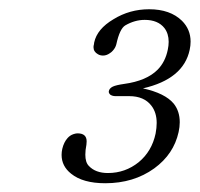

<svg xmlns="http://www.w3.org/2000/svg" viewBox="-20 -724 440 423"><path d="M362.8 -495.6Q376 -479 376 -454.6Q376 -444.3 373.5 -433.1Q362.8 -384.3 319.8 -353Q274.4 -320.3 211.9 -320.3Q162.6 -320.3 136.7 -341.3Q115.7 -357.9 115.7 -382.8Q115.7 -389.2 117.2 -396Q120.6 -410.6 128.9 -419.9Q134.3 -425.8 141.1 -428.2L142.6 -428.7Q147 -430.2 150.9 -430.2Q170.9 -430.2 170.9 -412.6Q170.9 -409.2 170.4 -405.3Q168 -393.1 168 -383.3Q168 -366.2 175.8 -358.4Q190.4 -342.8 217.8 -342.8Q255.9 -342.8 285.6 -366.7Q314.5 -390.6 322.8 -429.7Q325.2 -442.4 325.2 -453.1Q325.2 -476.1 313.5 -491.2Q297.4 -512.2 264.6 -512.2H234.4Q227.5 -512.2 222.7 -515.6Q219.7 -518.6 219.7 -521.5V-522.9Q220.7 -529.3 228.5 -533.2Q235.8 -536.6 253.4 -539.1Q303.2 -545.9 327.6 -570.8Q344.2 -587.9 349.6 -614.3Q351.6 -623.5 351.6 -631.8Q351.6 -649.9 342.3 -662.1Q328.1 -680.2 298.8 -680.2Q276.9 -680.2 255.9 -668Q243.7 -660.6 236.3 -626.5Q234.4 -618.7 228.5 -612.3Q226.1 -609.4 222.2 -606.9Q214.8 -601.6 207 -601.6Q200.7 -601.6 195.8 -604.5Q186 -609.9 186 -620.1Q186 -623 187 -626.5L187.5 -630.4Q193.8 -660.2 230 -681.6Q265.6 -703.6 308.6 -703.6Q355 -703.6 380.9 -678.2Q399.9 -659.2 399.9 -632.3Q399.9 -623.5 397.9 -614.3Q384.3 -549.8 294.9 -529.3Q343.8 -518.6 362.8 -495.6Z"/></svg>

Font: inglobal
Style: Italic
Weight: 400
Italic angle: -12°
Designer: Andrey Kochetov, Denis Davydov, Evgeny Yurtaev
Foundry: inglobal
Version: Version 1.00 September 25, 2014, initial release